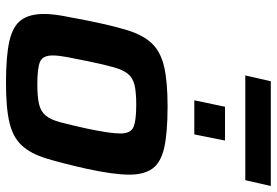

<svg xmlns="http://www.w3.org/2000/svg" viewBox="-158 -736 902 625"><g transform="rotate(90 292.5 -423.0)"><path d="M249 8Q162 8 113.5 -3Q65 -14 45 -41Q25 -68 25 -115Q25 -142 31 -176Q37 -210 46 -255Q62 -335 77.5 -386Q93 -437 120 -466Q147 -495 195.5 -506.5Q244 -518 325 -518Q412 -518 460.5 -507Q509 -496 528.5 -468.5Q548 -441 548 -394Q548 -342 529 -255Q511 -175 495.5 -124Q480 -73 453.5 -44Q427 -15 379.5 -3.5Q332 8 249 8ZM254 -94Q294 -94 318 -99.5Q342 -105 355.5 -121Q369 -137 377.5 -169Q386 -201 398 -255Q406 -293 410 -320Q414 -347 414 -365Q414 -397 394 -406.5Q374 -416 321 -416Q280 -416 256.5 -410.5Q233 -405 220 -389Q207 -373 198 -341Q189 -309 178 -255Q170 -216 165 -189Q160 -162 160 -144Q160 -112 180 -103Q200 -94 254 -94ZM306 -605 327 -705H437L417 -605ZM225 -771 244 -854H585L566 -771Z"/></g></svg>

Font: Saira SemiBold
Style: Italic
Weight: 600
Italic angle: -12°
Designer: Hector Gatti with collaboration of the Omnibus-Type team
Foundry: Omnibus-Type
Version: Version 1.100; ttfautohint (v1.8.3)